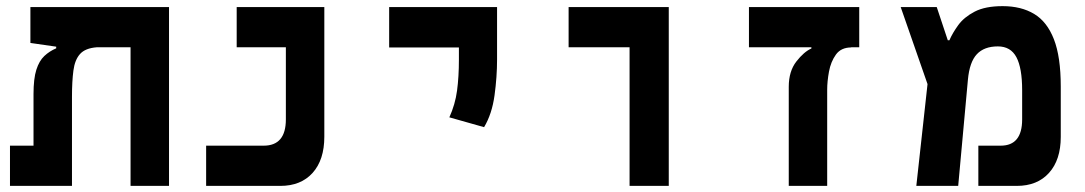

<svg xmlns="http://www.w3.org/2000/svg" viewBox="-20 -609 3556 629"><path d="M533.7 0H407.7V-454.1H296.9Q259.3 -451.2 242.2 -432.1Q225.1 -413.1 220.5 -377.9Q215.8 -342.8 215.8 -291.5V0H12.7V-131.8H89.8V-300.8Q89.8 -351.6 99.1 -380.6Q108.4 -409.7 125.2 -425.5Q142.1 -441.4 164.1 -450.7V-456.1L79.6 -468.3V-585.9H533.7Z M655.3 0V-131.8H843.8Q916.5 -131.8 916.5 -217.8V-454.1H755.4V-585.9H1042.5V-161.1Q1042.5 -85.4 1004.2 -42.7Q965.8 0 898.4 0Z M1565.9 -192.4 1452.1 -224.6Q1471.2 -266.6 1477.3 -312Q1483.4 -357.4 1483.4 -414.1V-453.6H1254.9V-585.9H1608.4V-414.1Q1608.4 -357.4 1600.1 -296.6Q1591.8 -235.8 1565.9 -192.4Z M2042.5 0V-454.1H1842.8V-585.9H2170.9V0Z M2794.9 -585.9V-454.1H2767.1L2769 -453.6Q2735.4 -453.6 2718.5 -430.2Q2701.7 -406.7 2695.8 -374.5Q2689.9 -342.3 2689.9 -315.4V0H2564V-324.7Q2564 -375.5 2588.9 -407.5Q2613.8 -439.5 2638.2 -450.2V-454.1H2433.6V-585.9Z M2981.9 0 3018.6 -333.5 2930.7 -585.9H3048.8L3085 -477.1H3090.3Q3100.6 -501 3119.4 -526.9Q3138.2 -552.7 3172.9 -570.8Q3207.5 -588.9 3264.6 -588.9Q3325.2 -588.9 3367.7 -563.5Q3410.2 -538.1 3432.6 -480.5Q3455.1 -422.9 3455.1 -325.7V-160.6Q3455.1 -85.4 3416.7 -42.7Q3378.4 0 3311 0H3185.1V-131.8H3258.3Q3328.6 -131.8 3328.6 -217.8V-313.5Q3328.6 -386.2 3309.8 -421.6Q3291 -457 3249 -457Q3204.1 -457 3180.2 -431.4Q3156.2 -405.8 3150.9 -347.7L3119.1 0Z"/></svg>

Font: Cascadia Code PL
Style: Bold
Weight: 700
Monospace: yes
Designer: Aaron Bell
Foundry: Saja Typeworks
Version: Version 2404.023; ttfautohint (v1.8.4)